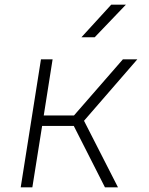

<svg xmlns="http://www.w3.org/2000/svg" viewBox="-20 -805 640 825"><path d="M69 0 156 -550H206L168 -309H298L508 -550H570L341 -286L487 0H431L297 -264H161L119 0ZM330 -645 458 -785H521L387 -645Z"/></svg>

Font: JetBrains Mono Thin
Style: Italic
Weight: 100
Italic angle: -9°
Monospace: yes
Designer: Philipp Nurullin, Konstantin Bulenkov
Foundry: JetBrains
Version: Version 2.305; ttfautohint (v1.8.4.7-5d5b)